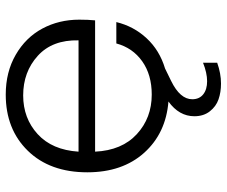

<svg xmlns="http://www.w3.org/2000/svg" viewBox="-80 -514 782 662"><g transform="rotate(-90 311.0 -183.0)"><path d="M313 -494.1Q234.4 -494.1 179.7 -444.3Q125 -394.5 119.1 -303.2H502.9Q504.9 -393.6 449.5 -443.8Q394 -494.1 313 -494.1ZM425.8 174.8Q388.7 188 354 188Q323.7 188 299.3 179.4Q274.9 170.9 258.1 149.4Q241.2 127.9 241.2 96.2Q241.2 43.5 292 6.8Q182.6 -2 115.2 -76.9Q47.9 -151.9 47.9 -272.9Q47.9 -401.9 122.1 -478Q196.3 -554.2 315.9 -554.2Q393.6 -554.2 453.1 -519.8Q512.7 -485.4 543.5 -428Q574.2 -370.6 574.2 -300.8Q574.2 -270 571.8 -246.1H119.1Q123.5 -153.8 179.4 -102.3Q235.4 -50.8 315.9 -50.8Q384.3 -50.8 430.7 -83.7Q477.1 -116.7 492.2 -172.9H565.9Q551.3 -112.8 510 -68.4Q468.8 -23.9 405.8 -4.9L362.8 16.1Q299.8 46.9 299.8 88.9Q299.8 113.3 316.7 126.7Q333.5 140.1 361.8 140.1Q390.6 140.1 425.8 126Z"/></g></svg>

Font: SVN-Poppins Light
Style: Regular
Weight: 300
Designer: Ninad Kale (Devanagari), Jonny Pinhorn (Latin)
Foundry: Indian Type Foundry
Version: Version 3.002 2017